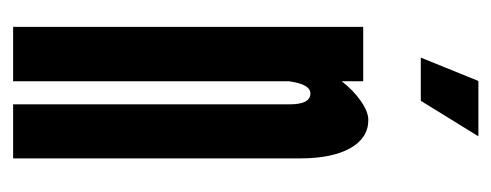

<svg xmlns="http://www.w3.org/2000/svg" viewBox="-254 -514 767 300"><g transform="rotate(90 130.0 -363.5)"><path d="M21.5 0H106.5V-431Q111 -464.5 125.5 -464.5Q142.5 -464.5 142.5 -432.5V0H227V-448Q227 -498.5 211 -526.8Q195 -555 167 -555Q154 -555 137.2 -543.2Q120.5 -531.5 106.5 -513.5V-547H21.5ZM69.5 -637H137L192.5 -727H106Z"/></g></svg>

Font: League Gothic SemiCondensed
Style: Regular
Weight: 400
Width: 4
Designer: The League of Moveable Type
Version: Version 1.600; ttfautohint (v1.8.3)